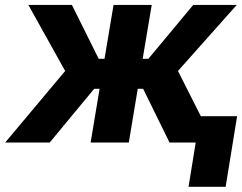

<svg xmlns="http://www.w3.org/2000/svg" viewBox="-41 -565 959 761"><path d="M-20.6 0 217.3 -283.7 71.4 -545.5H244L350.1 -332H373.2L409.1 -545.5H560.4L524.5 -332H547.2L724.8 -545.5H897.4L664.4 -283.7L755 -104.4H898.8L853.3 175.4H706.3L734.7 0H631L526.3 -213.1H505L469.5 0H318.2L353.7 -213.1H332.4L155.9 0Z"/></svg>

Font: Inter P
Style: Bold Italic
Weight: 700
Italic angle: 9.39999°
Designer: Rasmus Andersson
Foundry: rsms
Version: Version 3.018;git-588b23468